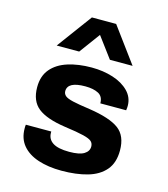

<svg xmlns="http://www.w3.org/2000/svg" viewBox="-114 -849 828 948"><g transform="rotate(15 300.0 -375.0)"><path d="M288 10Q221 10 169 -7Q117 -24 88 -58.5Q59 -93 59 -145Q59 -149 59 -153.5Q59 -158 60 -164H190V-158Q190 -125 217 -107.5Q244 -90 301 -90Q353 -90 376.5 -104.5Q400 -119 400 -143Q400 -159 389.5 -169Q379 -179 347 -187Q315 -195 249 -204Q153 -218 109.5 -252.5Q66 -287 66 -358Q66 -415 96.5 -451Q127 -487 180.5 -504Q234 -521 302 -521Q361 -521 411 -505Q461 -489 491.5 -458Q522 -427 522 -384Q522 -379 521.5 -374Q521 -369 520 -361H388Q388 -396 362.5 -409.5Q337 -423 295 -423Q205 -423 205 -375Q205 -361 215.5 -351.5Q226 -342 256 -335Q286 -328 344 -320Q450 -304 496 -270Q542 -236 542 -161Q542 -98 510 -60.5Q478 -23 421 -6.5Q364 10 288 10ZM106 -581 238 -760H362L494 -581H378L299 -687L221 -581Z"/></g></svg>

Font: Chivo Mono
Style: Bold
Weight: 700
Monospace: yes
Designer: Hector Gatti
Foundry: Omnibus-Type
Version: Version 1.008; ttfautohint (v1.8.4.7-5d5b)